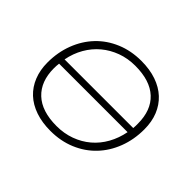

<svg xmlns="http://www.w3.org/2000/svg" viewBox="-120 -705 890 890"><g transform="rotate(45 325.0 -260.0)"><path d="M290 4Q235 4 191.5 -11Q148 -26 118 -54Q88 -82 72 -122Q56 -162 56 -211Q56 -278 78 -335.5Q100 -393 140 -435Q180 -477 236 -500.5Q292 -524 359 -524Q414 -524 457.5 -509Q501 -494 531 -466Q561 -438 577 -398.5Q593 -359 593 -309Q593 -242 571 -184.5Q549 -127 509 -85Q469 -43 413 -19.5Q357 4 290 4ZM552 -277Q553 -285 553 -292Q553 -299 553 -307Q553 -394 502.5 -441Q452 -488 355 -488Q306 -488 264 -472.5Q222 -457 189 -429.5Q156 -402 133.5 -363Q111 -324 102 -277ZM294 -32Q343 -32 385.5 -47.5Q428 -63 461 -91Q494 -119 516 -158.5Q538 -198 547 -245H98Q97 -237 96.5 -229Q96 -221 96 -213Q96 -127 146.5 -79.5Q197 -32 294 -32Z"/></g></svg>

Font: Argentum Sans ExtraLight
Style: Italic
Weight: 200
Italic angle: -11°
Designer: Julieta Ulanovsky (font), Cristiano Sobral (main changes and remaster)
Foundry: Julieta Ulanovsky (font), Cristiano Sobral (main changes and remaster)
Version: Version 2.007;June 15, 2022;FontCreator 14.0.0.2814 64-bit; 